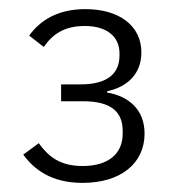

<svg xmlns="http://www.w3.org/2000/svg" viewBox="-20 -724 386 421"><path d="M114 -539V-502H162C222 -502 249 -480 249 -437V-431C249 -387 218 -360 161 -360C111 -360 86 -381 65 -410L31 -385C55 -352 93 -323 161 -323C245 -323 297 -366 297 -431C297 -483 263 -513 215 -521V-524C258 -533 290 -561 290 -609C290 -668 241 -704 167 -704C105 -704 67 -678 44 -646L76 -621C96 -650 122 -667 166 -667C214 -667 242 -644 242 -607V-602C242 -564 217 -539 157 -539Z"/></svg>

Font: IBM Plex Devanagari Light
Style: Regular
Weight: 300
Designer: Mike Abbink, Paul van der Laan, Pieter van Rosmalen, Erin McLaughlin
Foundry: Bold Monday
Version: Version 1.0